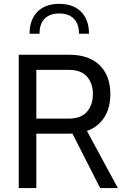

<svg xmlns="http://www.w3.org/2000/svg" viewBox="-20 -962 635 982"><path d="M131.3 -789.6H182.1Q182.1 -839.8 208.5 -866.5Q234.9 -893.1 283 -893.1Q331.1 -893.1 357.5 -866.5Q384 -839.8 384 -789.6H435.1Q435.1 -861.6 394.5 -902Q354 -942.4 283 -942.4Q211.7 -942.4 171.5 -902Q131.3 -861.6 131.3 -789.6ZM406 -326.9H326.2L492.2 0H582.8ZM165.8 0V-278.3H335.2Q435.5 -278.3 490 -332.5Q544.4 -386.7 544.4 -480.6Q544.4 -574.5 489.9 -628.2Q435.3 -681.9 335.2 -681.9H75.9V0ZM165.8 -604.5H333.3Q394.2 -604.5 424.6 -570.4Q455.1 -536.4 455.1 -480.7Q455.1 -425 424.6 -390.3Q394.2 -355.5 333.3 -355.5H165.8Z"/></svg>

Font: Estedad-FD-VF Thin
Style: Regular
Weight: 100
Designer: Amin Abedi
Version: Version 5.0